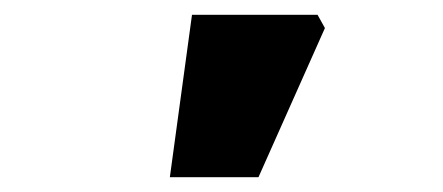

<svg xmlns="http://www.w3.org/2000/svg" viewBox="-20 -810 600 260"><path d="M210 -570 240 -790H410L420 -772L330 -570Z"/></svg>

Font: Source Sans 3 Black
Style: Regular
Weight: 900
Designer: Paul D. Hunt
Foundry: Adobe
Version: Version 3.046;hotconv 1.0.118;makeotfexe 2.5.65603